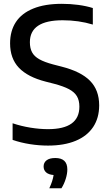

<svg xmlns="http://www.w3.org/2000/svg" viewBox="-20 -770 585 1028"><path d="M47.5 -21V-110Q93.5 -94.5 143 -86.5Q192.5 -78.5 237.5 -78.5Q405 -78.5 405 -199Q405 -232.5 391.8 -254.8Q378.5 -277 349.5 -292.5Q320.5 -308 269.5 -321.5L224.5 -333Q128.5 -357.5 81.2 -407.2Q34 -457 34 -538Q34 -604.5 65 -651.8Q96 -699 158 -724.2Q220 -749.5 311 -749.5Q356 -749.5 399 -743.8Q442 -738 477 -727V-638.5Q401 -661.5 315.5 -661.5Q140 -661.5 140 -544Q140 -511.5 151.8 -489.8Q163.5 -468 190.5 -452.8Q217.5 -437.5 264.5 -425L309 -413.5Q413.5 -387 462.2 -337.2Q511 -287.5 511 -206Q511 -138.5 478.8 -90Q446.5 -41.5 385 -16Q323.5 9.5 237 9.5Q189.5 9.5 140.2 1.8Q91 -6 47.5 -21ZM340.5 137Q340.5 160 332 187.5Q323.5 215 309 238H244Q262.5 198.5 267 167Q240.5 165 227 153Q213.5 141 213.5 121.5Q213.5 100.5 229.5 88.2Q245.5 76 276 76Q340.5 76 340.5 137Z"/></svg>

Font: Encode Sans Medium
Style: Regular
Weight: 500
Designer: Multiple Designers
Foundry: Impallari Type
Version: Version 2.000